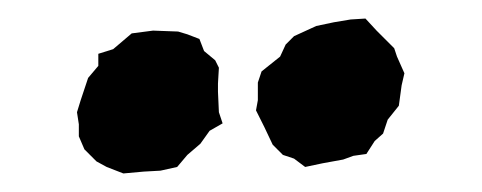

<svg xmlns="http://www.w3.org/2000/svg" viewBox="-20 -767 520 207"><path d="M309 -587 297 -596 285 -600 274 -611 265 -630 256 -648 258 -659V-678L262 -690L282 -706L288 -719L297 -728L321 -739L340 -743L358 -746L374 -747L386 -734L395 -725L405 -715L408 -706L416 -688L413 -675L410 -653L398 -638L393 -623L384 -615L375 -601L361 -599L350 -595L328 -591ZM113 -580 95 -587 84 -593 71 -606 65 -620V-633L63 -646L67 -659L75 -683L86 -696V-709L102 -714L122 -731L145 -734L172 -733L182 -730L195 -725L200 -712L212 -702L216 -694L215 -677V-668L216 -646L220 -634L206 -626L196 -612L182 -600L171 -587L153 -583L135 -582Z"/></svg>

Font: Winky Rough SemiBold
Style: Italic
Weight: 600
Italic angle: -8.97852°
Designer: Simon Atzbach
Foundry: typofactur
Version: Version 1.206; ttfautohint (v1.8.4.7-5d5b)